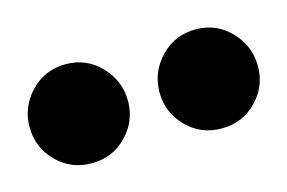

<svg xmlns="http://www.w3.org/2000/svg" viewBox="-42 -786 439 294"><g transform="rotate(-15 178.0 -638.5)"><path d="M75 -560Q42 -560 19.5 -583Q-3 -606 -3 -638Q-3 -670 19.5 -693.5Q42 -717 75 -717Q108 -717 130.5 -693.5Q153 -670 153 -638Q153 -606 130.5 -583Q108 -560 75 -560ZM281 -560Q248 -560 225.5 -583Q203 -606 203 -638Q203 -670 225.5 -693.5Q248 -717 281 -717Q314 -717 336.5 -693.5Q359 -670 359 -638Q359 -606 336.5 -583Q314 -560 281 -560Z"/></g></svg>

Font: Bona Nova SC
Style: Bold
Weight: 700
Designer: Mateusz Machalski
Foundry: Capitalics
Version: Version 4.001; ttfautohint (v1.8.4.7-5d5b)